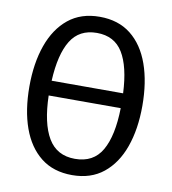

<svg xmlns="http://www.w3.org/2000/svg" viewBox="-82 -788 779 871"><g transform="rotate(10 307.5 -352.5)"><path d="M567.7 -352.3Q567.7 -245.1 538.5 -163.1Q509.2 -81 451.5 -34.6Q393.8 11.8 307.7 11.8Q221.5 11.8 163.8 -33.6Q106.2 -79 76.9 -160.5Q47.7 -242.1 47.7 -351.3Q47.7 -458.5 76.9 -541Q106.2 -623.6 163.8 -670.5Q221.5 -717.4 307.7 -717.4Q393.8 -717.4 451.5 -671.8Q509.2 -626.2 538.5 -543.8Q567.7 -461.5 567.7 -352.3ZM307.7 -643.1Q226.7 -643.1 187.7 -579.7Q148.7 -516.4 142.6 -393.8H471.8Q466.2 -516.4 427.4 -579.7Q388.7 -643.1 307.7 -643.1ZM307.7 -63.1Q392.8 -63.1 431.5 -130.5Q470.3 -197.9 472.8 -325.6H141Q144.1 -197.9 184.1 -130.5Q224.1 -63.1 307.7 -63.1Z"/></g></svg>

Font: FiraCode Nerd Font
Style: Regular
Weight: 400
Designer: Carrois Corporate, Edenspiekermann AG, Nikita Prokopov
Foundry: Carrois Corporate, Edenspiekermann AG, Nikita Prokopov
Version: Version 6.002;Nerd Fonts 2.1.0